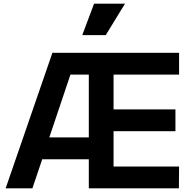

<svg xmlns="http://www.w3.org/2000/svg" viewBox="-20 -1035 1031 1055"><path d="M561 -842 667 -1015H497L432 -842ZM158 0 212 -160H468V0H963L964 -120H604V-314H944V-434H604V-625H964V-745H268L11 0ZM367 -625H468V-280H251Z"/></svg>

Font: Plus Jakarta Sans
Style: Bold
Weight: 700
Designer: Gumpita Rahayu
Foundry: Tokotype
Version: Version 2.071;gftools[0.9.30]